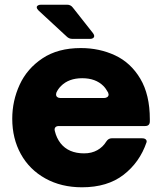

<svg xmlns="http://www.w3.org/2000/svg" viewBox="-20 -783 688 815"><path d="M32 -279Q32 -355 63.5 -423.5Q95 -492 160.5 -535.5Q226 -579 323 -579Q402 -579 468.5 -548Q535 -517 575.5 -449Q616 -381 616 -277V-268Q616 -248 596 -248H230Q219 -248 214.5 -242Q210 -236 213 -226Q220 -197 237 -175Q271 -132 337 -132Q369 -132 393 -145.5Q417 -159 431 -182Q440 -196 454 -196H583Q594 -196 599 -191Q604 -186 602 -179Q573 -94 504.5 -41Q436 12 328 12Q240 12 172.5 -25.5Q105 -63 68.5 -129Q32 -195 32 -279ZM422 -367Q430 -367 435.5 -371Q441 -375 441 -382L439 -390Q429 -408 419 -418Q386 -451 329 -451Q272 -451 239 -418Q226 -405 219 -389Q218 -386 218 -382Q218 -375 223 -371Q228 -367 236 -367ZM287 -618Q273 -618 263 -628L144 -738Q136 -746 136 -752Q136 -757 141 -760Q146 -763 154 -763H265Q280 -763 289 -751L375 -642Q380 -635 380 -630Q380 -625 375.5 -621.5Q371 -618 363 -618Z"/></svg>

Font: Open Sauce Two Black
Style: Regular
Weight: 900
Designer: Alfredo Marco Pradil
Foundry: Creative Sauce Fz LLC
Version: Version 1.477